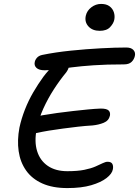

<svg xmlns="http://www.w3.org/2000/svg" viewBox="-20 -951 708 978"><path d="M323 7Q248 7 195.5 -16.5Q143 -40 113 -82.5Q83 -125 75 -181Q67 -237 79 -301Q89 -347 107 -393Q125 -439 149.5 -481Q174 -523 201 -560Q225 -592 250.5 -615Q276 -638 303 -638Q316 -638 323.5 -631.5Q331 -625 330.5 -612.5Q330 -600 317 -582Q284 -542 254 -495.5Q224 -449 201 -398.5Q178 -348 167 -294Q154 -230 169 -181.5Q184 -133 223.5 -106Q263 -79 323 -79Q375 -79 409.5 -86Q444 -93 466.5 -103Q489 -113 503.5 -120Q518 -127 528 -127Q546 -127 552 -116.5Q558 -106 555 -89Q551 -66 522.5 -44Q494 -22 444.5 -7.5Q395 7 323 7ZM169 -274Q146 -269 134.5 -274Q123 -279 120.5 -290.5Q118 -302 120 -314Q124 -332 144 -345Q164 -358 197 -364Q231 -370 271.5 -375.5Q312 -381 352 -385.5Q392 -390 428 -393.5Q464 -397 493 -398Q523 -398 533 -388.5Q543 -379 540 -362Q534 -336 508 -325.5Q482 -315 451 -312Q415 -310 376.5 -305.5Q338 -301 300 -296Q262 -291 228.5 -285.5Q195 -280 169 -274ZM208 -593Q179 -593 166 -605Q153 -617 157 -635Q159 -646 168 -656.5Q177 -667 194 -671Q262 -685 340.5 -693Q419 -701 493.5 -705Q568 -709 623 -709Q648 -709 659.5 -696.5Q671 -684 667 -666Q663 -648 650 -635.5Q637 -623 611 -623Q522 -623 457 -618.5Q392 -614 346 -608Q300 -602 266.5 -597.5Q233 -593 208 -593ZM488 -794Q451 -794 430.5 -816.5Q410 -839 417 -871Q423 -897 445.5 -914Q468 -931 495 -931Q522 -931 538 -919Q554 -907 560 -888.5Q566 -870 562 -850Q558 -831 540.5 -812.5Q523 -794 488 -794Z"/></svg>

Font: Shantell Sans
Style: Italic
Weight: 400
Italic angle: -11°
Designer: Stephen Nixon, Anya Danilova, Shantell Martin
Foundry: Arrow Type
Version: Version 1.011;[c5ecc13dd]